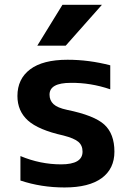

<svg xmlns="http://www.w3.org/2000/svg" viewBox="-20 -783 558 812"><path d="M238.3 -87.9Q329.1 -87.9 329.1 -141.6Q329.1 -168 311.5 -183.1Q293.9 -198.2 248 -210Q142.6 -233.4 98.1 -273.4Q53.7 -313.5 53.7 -377Q53.7 -449.2 107.4 -489.7Q161.1 -530.3 265.6 -530.3Q356.4 -530.3 446.3 -506.8V-405.3Q363.3 -433.6 279.3 -432.6Q189.5 -432.6 189.5 -382.8Q189.5 -358.4 206.1 -342.8Q222.7 -327.1 263.7 -318.4Q378.9 -294.9 421.4 -255.9Q463.9 -216.8 463.9 -141.6Q463.9 -69.3 410.2 -29.8Q356.4 9.8 252.9 9.8Q154.3 9.8 66.4 -19.5V-123Q150.4 -87.9 238.3 -87.9ZM244.1 -762.7H411.1L257.8 -589.8H137.7Z"/></svg>

Font: Mgen+ 1c bold
Style: Bold
Weight: 700
Designer: [Source Han Sans]
Ryoko NISHIZUKA  (kana & ideographs); Paul D. Hunt (Latin, Greek & Cyrillic); Wenlong ZHANG  (bopomofo
Version: Version 1.059.20150602